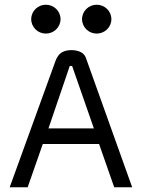

<svg xmlns="http://www.w3.org/2000/svg" viewBox="-20 -792 602 812"><path d="M327 -711C327 -677 355 -650 389 -650C423 -650 451 -677 451 -711C451 -745 423 -772 389 -772C355 -772 327 -745 327 -711ZM112 -711C112 -677 140 -650 174 -650C208 -650 236 -677 236 -711C236 -745 208 -772 174 -772C140 -772 112 -745 112 -711ZM539 0 343 -548C335 -570 311 -580 281 -580C224 -579 218 -542 207 -513L21 0H97L161 -183H399L463 0ZM185 -249 275 -513H285L377 -249Z"/></svg>

Font: Charger
Style: Regular
Weight: 400
Designer: Jasper
Foundry: Cannot Into Space Fonts
Version: Version 0.98